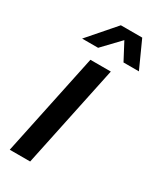

<svg xmlns="http://www.w3.org/2000/svg" viewBox="-188 -800 722 864"><g transform="rotate(30 173.0 -367.5)"><path d="M19 0 131 -532H237L125 0ZM51 -596 172 -735H283L346 -596H266L219 -685L134 -596Z"/></g></svg>

Font: Geist Medium
Style: Italic
Weight: 500
Italic angle: -12°
Designer: Basement.studio, Andrés Briganti, Mateo Zaragoza
Foundry: Basement.studio, Vercel, Andrés Briganti, Guido Ferreyra, Mateo Zaragoza
Version: Version 1.500; ttfautohint (v1.8.4.7-5d5b)